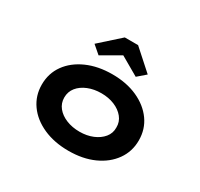

<svg xmlns="http://www.w3.org/2000/svg" viewBox="-163 -985 1248 1200"><g transform="rotate(30 461.0 -385.0)"><path d="M462 10Q359 10 279.5 -25.5Q200 -61 155.5 -123.5Q111 -186 111 -266Q111 -347 155.5 -409Q200 -471 279.5 -506.5Q359 -542 462 -542Q565 -542 643.5 -506.5Q722 -471 766.5 -409Q811 -347 811 -266Q811 -186 766.5 -123.5Q722 -61 643.5 -25.5Q565 10 462 10ZM462 -128Q514 -128 556.5 -145.5Q599 -163 624.5 -194Q650 -225 649 -266Q650 -307 624.5 -338.5Q599 -370 556.5 -387.5Q514 -405 462 -405Q409 -405 366 -387.5Q323 -370 298 -339Q273 -308 273 -266Q273 -225 298 -194Q323 -163 366 -145.5Q409 -128 462 -128ZM327 -601 269 -651 413 -780H509L653 -651L595 -601L446 -687H476Z"/></g></svg>

Font: Lexend Tera
Style: Bold
Weight: 700
Designer: Bonnie Shaver-Troup, Thomas Jockin
Foundry: Lexend
Version: Version 1.007